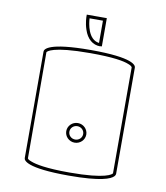

<svg xmlns="http://www.w3.org/2000/svg" viewBox="-81 -745 732 849"><g transform="rotate(10 285.0 -320.5)"><path d="M316 -155C316 -138 302 -125 285 -125C268 -125 254 -138 254 -155C254 -172 268 -185 285 -185C302 -185 316 -172 316 -155ZM330 -155C330 -179 310 -199 285 -199C260 -199 240 -179 240 -155C240 -131 260 -111 285 -111C310 -111 330 -131 330 -155ZM111 4C100 0 96 -3 94 -7L93 -483C94 -486 112 -513 285 -513C389 -513 436 -504 458 -495C469 -491 474 -487 476 -483V-7C474 -3 451 23 285 23C181 23 133 13 111 4ZM484 5C489 0 490 -5 490 -7V-484C490 -494 477 -527 285 -527C93 -527 80 -494 80 -484V-6C80 4 92 37 285 37C430 37 471 18 484 5ZM315 -564C265 -570 256 -641 255 -664H315ZM330 -678H240V-671C240 -669 240 -641 250 -612C263 -572 289 -550 323 -550C325 -552 328 -552 330 -550Z"/></g></svg>

Font: Platiipus Light
Style: Light
Weight: 400
Version: Version 001.000